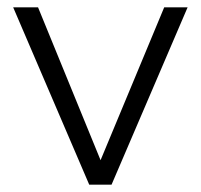

<svg xmlns="http://www.w3.org/2000/svg" viewBox="-20 -505 549 525"><path d="M224 0 16 -485H84L255 -67L429 -485H493L285 0Z"/></svg>

Font: Nunito Sans Light
Style: Regular
Weight: 300
Designer: Vernon Adams
Foundry: Vernon Adams
Version: Version 3.101; ttfautohint (v1.8.4.7-5d5b);gftools[0.9.27]